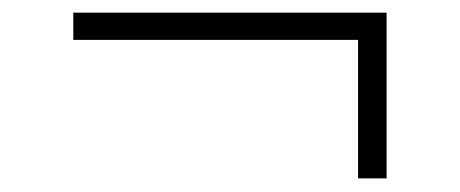

<svg xmlns="http://www.w3.org/2000/svg" viewBox="-20 -322 709 296"><path d="M576 -302.5V-47H532V-260.5H93V-302.5Z"/></svg>

Font: Merriweather 144pt Light
Style: Regular
Weight: 300
Version: Version 2.100